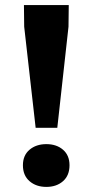

<svg xmlns="http://www.w3.org/2000/svg" viewBox="-20 -722 364 754"><path d="M74 -702 75 -617 120 -220H205L249 -617L250 -702ZM70 -73Q70 -33 96 -10.5Q122 12 162 12Q202 12 227.5 -10.5Q253 -33 253 -73Q253 -112 227.5 -134Q202 -156 162 -156Q122 -156 96 -134Q70 -112 70 -73Z"/></svg>

Font: Geom
Style: Bold
Weight: 700
Version: Version 1.102